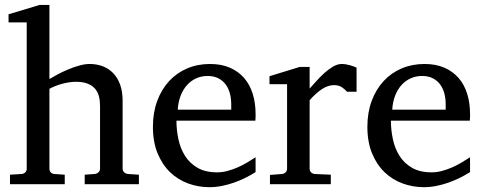

<svg xmlns="http://www.w3.org/2000/svg" viewBox="-20 -757 1986 789"><path d="M328.1 0V-39.1L369.1 -42Q377.9 -43 384.5 -48.8Q391.1 -54.7 391.1 -64V-321.8Q391.1 -343.3 386.5 -361.3Q381.8 -379.4 370.4 -392.6Q358.9 -405.8 339.8 -413.3Q320.8 -420.9 292 -420.9Q278.8 -420.9 264.2 -418.7Q249.5 -416.5 235.1 -412.6Q220.7 -408.7 207.3 -403.3Q193.8 -397.9 183.1 -392.1V-64Q183.1 -54.7 188.5 -48.8Q193.8 -43 203.1 -42L246.1 -39.1V0H21V-39.1L68.8 -42Q78.1 -43 84 -48.8Q89.8 -54.7 89.8 -64V-665H15.1V-698.2L143.1 -736.8H183.1V-432.1Q196.8 -440.4 216.8 -451.2Q236.8 -461.9 259.5 -471.4Q282.2 -481 305.4 -487.5Q328.6 -494.1 348.1 -494.1Q377 -494.1 401.6 -484.9Q426.3 -475.6 444.6 -457Q462.9 -438.5 473.4 -409.9Q483.9 -381.3 483.9 -342.8V-64Q483.9 -54.7 490.5 -48.8Q497.1 -43 505.9 -42L550.8 -39.1V0Z M1030.3 -49.8Q1009.3 -36.6 986.6 -25.4Q963.9 -14.2 939.7 -5.9Q915.5 2.4 890.6 7.3Q865.7 12.2 840.3 12.2Q794.9 12.2 752.9 -3.2Q710.9 -18.6 679 -49.3Q647 -80.1 627.7 -126.7Q608.4 -173.3 608.4 -235.8Q608.4 -294.4 626 -342Q643.6 -389.6 674.8 -423.6Q706.1 -457.5 749 -475.8Q792 -494.1 843.3 -494.1Q889.6 -494.1 924.8 -478.8Q960 -463.4 983.4 -436.3Q1006.8 -409.2 1018.6 -371.3Q1030.3 -333.5 1030.3 -289.1V-275.9Q1030.3 -268.1 1029.3 -261.2H705.1Q705.1 -223.1 713.1 -185.1Q721.2 -147 740.2 -116.7Q759.3 -86.4 791.5 -67.6Q823.7 -48.8 872.1 -48.8Q893.6 -48.8 914.6 -54.4Q935.5 -60.1 955.8 -68.8Q976.1 -77.6 994.6 -88.6Q1013.2 -99.6 1030.3 -110.8ZM930.2 -328.1Q930.2 -353 924.3 -374.3Q918.5 -395.5 906.5 -411.1Q894.5 -426.8 876.2 -435.8Q857.9 -444.8 833 -444.8Q808.1 -444.8 786.6 -435.3Q765.1 -425.8 748.8 -407.7Q732.4 -389.6 722.4 -364Q712.4 -338.4 710.4 -306.2H930.2Z M1406.2 -379.9Q1396.5 -391.1 1383.8 -399.2Q1371.1 -407.2 1352.5 -407.2Q1328.1 -407.2 1303.2 -390.9Q1278.3 -374.5 1252.4 -345.2V-64Q1252.4 -54.7 1258.3 -48.8Q1264.2 -43 1273.4 -42L1339.4 -39.1V0H1089.4V-38.1L1138.7 -42Q1147.5 -43 1153.6 -48.8Q1159.7 -54.7 1159.7 -64V-411.1H1087.4V-443.8L1211.4 -481.9H1252.4V-393.1Q1263.2 -404.8 1278.6 -422.1Q1293.9 -439.5 1311.5 -455.6Q1329.1 -471.7 1347.9 -482.9Q1366.7 -494.1 1384.3 -494.1Q1392.1 -494.1 1400.9 -492.7Q1409.7 -491.2 1418 -489Q1426.3 -486.8 1433.3 -484.1Q1440.4 -481.4 1445.3 -479V-379.9Z M1911.6 -49.8Q1890.6 -36.6 1867.9 -25.4Q1845.2 -14.2 1821 -5.9Q1796.9 2.4 1772 7.3Q1747.1 12.2 1721.7 12.2Q1676.3 12.2 1634.3 -3.2Q1592.3 -18.6 1560.3 -49.3Q1528.3 -80.1 1509 -126.7Q1489.7 -173.3 1489.7 -235.8Q1489.7 -294.4 1507.3 -342Q1524.9 -389.6 1556.2 -423.6Q1587.4 -457.5 1630.4 -475.8Q1673.3 -494.1 1724.6 -494.1Q1771 -494.1 1806.2 -478.8Q1841.3 -463.4 1864.7 -436.3Q1888.2 -409.2 1899.9 -371.3Q1911.6 -333.5 1911.6 -289.1V-275.9Q1911.6 -268.1 1910.6 -261.2H1586.4Q1586.4 -223.1 1594.5 -185.1Q1602.5 -147 1621.6 -116.7Q1640.6 -86.4 1672.9 -67.6Q1705.1 -48.8 1753.4 -48.8Q1774.9 -48.8 1795.9 -54.4Q1816.9 -60.1 1837.2 -68.8Q1857.4 -77.6 1876 -88.6Q1894.5 -99.6 1911.6 -110.8ZM1811.5 -328.1Q1811.5 -353 1805.7 -374.3Q1799.8 -395.5 1787.8 -411.1Q1775.9 -426.8 1757.6 -435.8Q1739.3 -444.8 1714.4 -444.8Q1689.5 -444.8 1668 -435.3Q1646.5 -425.8 1630.1 -407.7Q1613.8 -389.6 1603.8 -364Q1593.8 -338.4 1591.8 -306.2H1811.5Z"/></svg>

Font: Charis SIL Afr
Style: Regular
Weight: 400
Foundry: SIL International
Version: Version 5.000